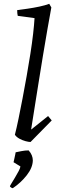

<svg xmlns="http://www.w3.org/2000/svg" viewBox="-20 -732 316 1006"><path d="M140 12Q130 12 113.5 7.5Q97 3 81.5 -5.5Q66 -14 58 -26Q67 -61 77 -109.5Q87 -158 98 -215.5Q109 -273 119.5 -332.5Q130 -392 139 -449Q148 -506 153.5 -554.5Q159 -603 161 -637L73 -649Q70 -661 70 -679Q94 -682 125 -686.5Q156 -691 186.5 -697.5Q217 -704 238 -712L249 -693Q240 -644 228.5 -578.5Q217 -513 205 -440Q193 -367 181.5 -295Q170 -223 160 -160Q150 -97 143 -53L232 -124L251 -101ZM47 254Q43 254 37.5 250Q32 246 32 244Q32 242 40 229Q48 216 58.5 198.5Q69 181 77.5 165Q86 149 87 140L51 118Q52 114 54.5 102.5Q57 91 59.5 79.5Q62 68 62 66Q72 64 91.5 60Q111 56 130 56Q141 68 146.5 81.5Q152 95 152 109Q151 147 120 186.5Q89 226 47 254Z"/></svg>

Font: Labrada
Style: Italic
Weight: 400
Italic angle: -7°
Designer: Mercedes Jáuregui
Foundry: Omnibus-Type Team
Version: Version 1.000